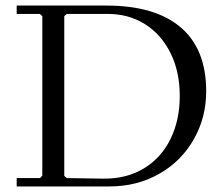

<svg xmlns="http://www.w3.org/2000/svg" viewBox="-20 -670 806 690"><path d="M40 0V-30H124L132 -39V-612L123 -620H40V-650H362Q537 -650 629 -572Q721 -494 721 -342Q721 -248 676.5 -169.5Q632 -91 552.5 -45.5Q473 0 373 0ZM351 -28Q434 -27 496.5 -64.5Q559 -102 592.5 -170Q626 -238 626 -325Q626 -413 592.5 -480Q559 -547 500.5 -583.5Q442 -620 367 -620H220L211 -612V-38L220 -30Z"/></svg>

Font: EB Squaramond
Style: Regular
Weight: 400
Designer: Jake Brussel Faria
Foundry: Jake Brussel Faria
Version: Version 0.002